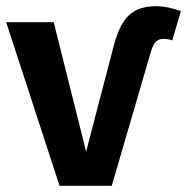

<svg xmlns="http://www.w3.org/2000/svg" viewBox="-22 -602 606 622"><path d="M467 -435 340 0H171L-2 -530H152L257 -111L345 -448Q363 -520 394 -551Q425 -582 484 -582Q520 -582 564 -566L536 -471Q523 -476 508 -476Q492 -476 483 -467Q474 -458 467 -435Z"/></svg>

Font: Fira Sans SemiBold
Style: Regular
Weight: 600
Designer: bBox Type GmbH & Carrois Corporate GbR & Edenspiekermann AG
Foundry: bBox Type GmbH & Carrois Corporate GbR & Edenspiekermann AG
Version: Version 4.301;PS 004.301;hotconv 1.0.88;makeotf.lib2.5.64775